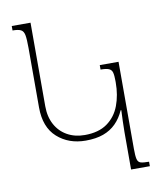

<svg xmlns="http://www.w3.org/2000/svg" viewBox="-81 -780 717 846"><g transform="rotate(-10 277.5 -357.0)"><path d="M437 0V-168Q437 -192 438 -216.5Q439 -241 440 -265H437Q422 -231 398.5 -207.5Q375 -184 342 -172Q309 -160 263 -160Q187 -160 136 -205.5Q85 -251 85 -340V-606Q85 -645 81.5 -663.5Q78 -682 66 -688Q54 -694 29 -694V-714H113V-340Q113 -293 132 -258Q151 -223 185 -204Q219 -185 263 -185Q325 -185 363.5 -212.5Q402 -240 419.5 -286.5Q437 -333 437 -389V-396Q437 -421 433.5 -434Q430 -447 418 -452Q406 -457 381 -457V-477H465V-88Q465 -56 468.5 -41.5Q472 -27 484 -23.5Q496 -20 521 -20V0Z"/></g></svg>

Font: Noto Serif Armenian Thin
Style: Regular
Weight: 250
Version: Version 2.007